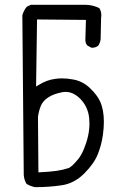

<svg xmlns="http://www.w3.org/2000/svg" viewBox="-20 -792 540 805"><path d="M415.5 -281.7Q415.5 -332.5 399.4 -367.2Q387.7 -393.1 357.4 -422.4Q327.6 -451.2 288.1 -458.5Q263.2 -463.4 240.2 -463.4Q225.6 -463.4 211.9 -461.4Q176.3 -457 142.6 -436L131.3 -429.2L135.3 -710.4L340.3 -708.5L337.9 -625Q337.9 -610.8 345.7 -601.6L362.3 -592.3Q364.3 -591.8 366.2 -591.8Q380.9 -591.8 392.1 -600.6Q399.9 -612.3 401.9 -627.4L403.8 -715.8Q404.8 -721.7 404.8 -727.5Q404.8 -745.1 396.5 -757.8Q368.7 -772 335.4 -772Q331.5 -772 327.6 -772H327.1H109.4L92.3 -763.7Q79.1 -748 73.7 -727.5L79.6 -58.1Q81.5 -36.6 91.3 -21Q108.4 -10.7 127.4 -7.3Q185.5 -7.3 237.8 -15.1Q291 -22.5 333.5 -64.9Q374 -105.5 389.9 -145Q405.8 -184.6 411.6 -227.5Q415.5 -256.3 415.5 -281.7ZM255.4 -406.7Q287.1 -406.7 315.9 -378.4Q349.6 -344.2 354 -295.4Q355 -285.6 355 -273.4Q355 -224.1 332.5 -168.9Q321.3 -141.1 307.1 -124Q286.1 -98.1 269.5 -87.9Q243.7 -79.6 217.8 -75.7Q191.9 -71.8 141.1 -69.3L139.2 -302.2Q143.1 -329.1 151.4 -348.6Q160.2 -369.1 181.6 -383.3Q202.1 -397.5 240.2 -405.3Q248 -406.7 255.4 -406.7Z"/></svg>

Font: Bakudai
Style: ExtraLight
Weight: 200
Version: Version 1.48